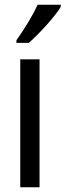

<svg xmlns="http://www.w3.org/2000/svg" viewBox="-20 -879 275 806"><path d="M235 -850V-859H138C117 -814 87 -764 49 -710V-699H101C142 -735 210 -808 235 -850ZM146 -93V-630H65V-93Z"/></svg>

Font: Noto Sans Kannada UI ExtraCondensed
Style: Regular
Weight: 400
Width: 2
Designer: Jelle Bosma - Monotype Design Team
Foundry: Monotype Imaging Inc.
Version: Version 2.005